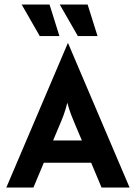

<svg xmlns="http://www.w3.org/2000/svg" viewBox="-20 -841 609 861"><path d="M8.3 0 284 -647.2H285.4L561.1 0H435.4L388.9 -111.1H176.4L129.9 0ZM218.1 -211.1H347.2L320.1 -275Q309 -300.7 299.7 -324.7Q290.3 -348.6 281.9 -380.6Q274.3 -349.3 265.3 -325Q256.2 -300.7 245.1 -275ZM329.2 -679.2 247.9 -820.8H372.9L417.4 -679.2ZM158.3 -679.2 77.1 -820.8H202.1L246.5 -679.2Z"/></svg>

Font: Afacad Flux
Style: Bold
Weight: 700
Designer: Kristian Moeller
Foundry: Dicotype
Version: Version 1.100